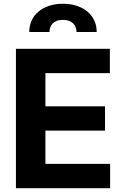

<svg xmlns="http://www.w3.org/2000/svg" viewBox="-20 -982 653 1002"><path d="M63.2 -727.3H553.3V-600.5H217V-427.2H528.1V-300.4H217V-126.8H554.7V0H63.2ZM308.6 -962.4Q349.1 -962.4 381.6 -951.3Q414.1 -940.3 437 -920.8Q459.9 -901.3 472.3 -874.3Q484.7 -847.3 484.7 -815H379.3Q379.3 -827.4 375.2 -838.8Q371.1 -850.1 362.6 -859Q354 -867.9 340.7 -873Q327.4 -878.2 308.6 -878.2Q289.4 -878.2 275.9 -872.9Q262.4 -867.5 254.1 -858.8Q245.7 -850.1 242 -838.8Q238.3 -827.4 238.3 -815H132.8Q132.8 -847.3 144.9 -874.3Q157 -901.3 179.9 -920.8Q202.8 -940.3 235.4 -951.3Q268.1 -962.4 308.6 -962.4Z"/></svg>

Font: Cannonade
Style: Bold
Weight: 700
Designer: Rasmus Andersson
Foundry: rsms
Version: Version 3.012;git-f93a4a705